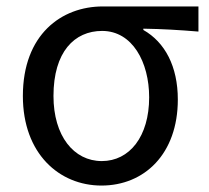

<svg xmlns="http://www.w3.org/2000/svg" viewBox="-20 -563 650 596"><path d="M295 13C428 13 532 -85 532 -254C532 -357 492 -432 425 -470V-474C485 -473 535 -470 596 -465V-543H299C171 -543 51 -456 51 -265C51 -86 164 13 295 13ZM296 -63C209 -63 146 -141 146 -265C146 -402 211 -467 297 -467C391 -467 443 -370 443 -261C443 -139 382 -63 296 -63Z"/></svg>

Font: Noto Sans Mono CJK SC Regular
Style: Regular
Weight: 400
Designer: Ryoko NISHIZUKA (kana & ideographs); Paul D. Hunt (Latin, Greek & Cyrillic); Wenlong ZHANG (bopomofo); Sandoll Communica
Foundry: Adobe Systems Incorporated
Version: Version 1.005;PS 1.005;hotconv 1.0.96;makeotf.lib2.5.65012